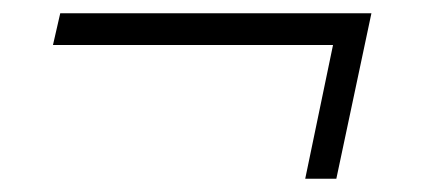

<svg xmlns="http://www.w3.org/2000/svg" viewBox="-20 -421 640 290"><path d="M441 -151 483 -353H60L71 -401H541L488 -151Z"/></svg>

Font: Mona Sans ExtraLight Light
Style: Italic
Weight: 300
Italic angle: -11.6951°
Version: Version 2.000